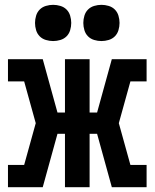

<svg xmlns="http://www.w3.org/2000/svg" viewBox="-20 -775 640 795"><path d="M13 0V-92H80L128 -265L80 -438H13V-530H157L218 -309H249V-530H351V-309H382L443 -530H587V-438H520L472 -265L520 -92H587V0H443L382 -221H351V0H249V-221H218L157 0ZM400 -605Q385 -605 370 -609.5Q355 -614 344.5 -624.5Q334 -635 329.5 -650Q325 -665 325 -680Q325 -695 329.5 -710Q334 -725 344.5 -735.5Q355 -746 370 -750.5Q385 -755 400 -755Q415 -755 430 -750.5Q445 -746 455.5 -735.5Q466 -725 470.5 -710Q475 -695 475 -680Q475 -665 470.5 -650Q466 -635 455.5 -624.5Q445 -614 430 -609.5Q415 -605 400 -605ZM200 -605Q185 -605 170 -609.5Q155 -614 144.5 -624.5Q134 -635 129.5 -650Q125 -665 125 -680Q125 -695 129.5 -710Q134 -725 144.5 -735.5Q155 -746 170 -750.5Q185 -755 200 -755Q215 -755 230 -750.5Q245 -746 255.5 -735.5Q266 -725 270.5 -710Q275 -695 275 -680Q275 -665 270.5 -650Q266 -635 255.5 -624.5Q245 -614 230 -609.5Q215 -605 200 -605Z"/></svg>

Font: Iosevka Curly Slab SmBdEx
Style: Regular
Weight: 600
Width: 7
Monospace: yes
Designer: Belleve Invis
Foundry: Belleve Invis
Version: Version 11.1.0; ttfautohint (v1.8.3)